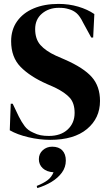

<svg xmlns="http://www.w3.org/2000/svg" viewBox="-20 -698 561 983"><path d="M237 18Q182 18 125 4.5Q68 -9 30 -31L35 -167H45L76 -102Q90 -74 106 -52.5Q122 -31 150 -19Q170 -9 188.5 -5.5Q207 -2 230 -2Q291 -2 326.5 -35Q362 -68 362 -120Q362 -169 338 -196.5Q314 -224 261 -250L220 -268Q134 -306 85.5 -355.5Q37 -405 37 -487Q37 -546 67.5 -589Q98 -632 152.5 -655Q207 -678 280 -678Q333 -678 380.5 -664Q428 -650 463 -626L457 -506H447L406 -581Q389 -616 372 -630.5Q355 -645 333 -651Q320 -655 309 -656.5Q298 -658 281 -658Q230 -658 195 -628.5Q160 -599 160 -549Q160 -498 187 -467.5Q214 -437 266 -413L312 -393Q408 -351 450 -303.5Q492 -256 492 -181Q492 -93 425.5 -37.5Q359 18 237 18ZM171 265 168 254Q203 240 223.5 224.5Q244 209 254 184Q219 182 199 163.5Q179 145 179 117Q179 89 199 71Q219 53 247 53Q281 53 299 72Q317 91 317 124Q317 158 297 185.5Q277 213 244 233Q211 253 171 265Z"/></svg>

Font: DeepMind Serif Display
Style: Regular
Weight: 400
Designer: Frank Grießhammer / Modifications: Colophon Foundry
Foundry: Colophon Foundry
Version: Version 5.003; ttfautohint (v1.8.2)